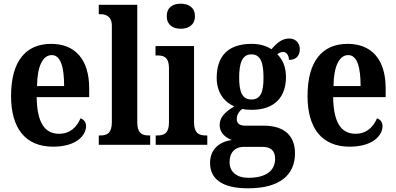

<svg xmlns="http://www.w3.org/2000/svg" viewBox="-20 -786 2150 1042"><path d="M268 10C396 10 447 -52 447 -102C447 -124 434 -138 417 -144C397 -97 361 -60 301 -60C222 -60 181 -121 179 -259H464V-307C464 -465 386 -548 258 -548C119 -548 40 -453 40 -265C40 -91 117 10 268 10ZM328 -319H181C182 -428 213 -487 261 -487C309 -487 328 -423 328 -319Z M516 0H795V-51H786C750 -51 725 -64 725 -123V-760H516V-709H526C549 -709 587 -701 587 -647V-123C587 -64 562 -51 526 -51H516Z M961 -630C1003 -630 1038 -651 1038 -698C1038 -746 1003 -766 961 -766C918 -766 885 -746 885 -698C885 -651 918 -630 961 -630ZM825 0H1105V-51H1095C1059 -51 1033 -64 1033 -123V-536H824V-485H837C872 -485 897 -472 897 -417V-122C897 -64 872 -51 835 -51H825Z M1326 236C1499 236 1581 163 1581 46C1581 -45 1528 -104 1411 -104H1311C1283 -104 1265 -114 1265 -140C1265 -165 1281 -186 1296 -195C1307 -191 1333 -190 1346 -190C1474 -190 1532 -263 1532 -368C1532 -428 1511 -465 1485 -492C1494 -498 1503 -504 1517 -504C1532 -504 1548 -489 1548 -461C1592 -461 1607 -488 1607 -520C1607 -550 1587 -577 1549 -577C1505 -577 1477 -545 1453 -519C1425 -537 1391 -548 1346 -548C1216 -548 1156 -480 1156 -363C1156 -285 1197 -231 1252 -209C1205 -181 1172 -151 1172 -108C1172 -62 1206 -39 1238 -26C1169 -17 1120 26 1120 98C1120 187 1188 236 1326 236ZM1344 -246C1293 -246 1278 -291 1278 -364C1278 -441 1293 -491 1344 -491C1396 -491 1410 -443 1410 -365C1410 -290 1397 -246 1344 -246ZM1328 179C1265 179 1226 147 1226 95C1226 29 1268 11 1302 11H1404C1450 11 1473 32 1473 76C1473 137 1428 179 1328 179Z M1877 10C2005 10 2056 -52 2056 -102C2056 -124 2043 -138 2026 -144C2006 -97 1970 -60 1910 -60C1831 -60 1790 -121 1788 -259H2073V-307C2073 -465 1995 -548 1867 -548C1728 -548 1649 -453 1649 -265C1649 -91 1726 10 1877 10ZM1937 -319H1790C1791 -428 1822 -487 1870 -487C1918 -487 1937 -423 1937 -319Z"/></svg>

Font: Noto Serif Sinhala Condensed
Style: Bold
Weight: 700
Width: 3
Designer: Jelle Bosma - Monotype Design Team
Foundry: Monotype Imaging Inc.
Version: Version 2.007